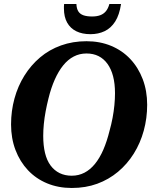

<svg xmlns="http://www.w3.org/2000/svg" viewBox="-20 -925 776 955"><path d="M337 10Q270 10 214.5 -13Q159 -36 119 -78.5Q79 -121 57 -179Q35 -237 35 -306Q35 -373 52 -435Q69 -497 101.5 -549Q134 -601 179.5 -639.5Q225 -678 283.5 -699Q342 -720 410 -720Q477 -720 532.5 -697Q588 -674 628 -631.5Q668 -589 690 -531Q712 -473 712 -404Q712 -337 695 -275Q678 -213 645.5 -161Q613 -109 567 -70.5Q521 -32 463.5 -11Q406 10 337 10ZM410 -659Q376 -659 347 -644Q318 -629 294.5 -600Q271 -571 252.5 -529.5Q234 -488 221 -435Q213 -403 207 -371Q201 -339 198 -308Q195 -277 195 -249Q195 -201 204 -164Q213 -127 231.5 -102Q250 -77 276.5 -64Q303 -51 337 -51Q371 -51 400 -66Q429 -81 452.5 -110Q476 -139 494 -180.5Q512 -222 525 -275Q534 -307 540 -339Q546 -371 549 -402Q552 -433 552 -461Q552 -509 542.5 -545.5Q533 -582 514.5 -607.5Q496 -633 470 -646Q444 -659 410 -659ZM430 -755Q469 -755 500.5 -770Q532 -785 553 -818Q574 -851 582 -905H524Q518 -883 507 -869.5Q496 -856 479 -849.5Q462 -843 438 -843Q412 -843 395 -849Q378 -855 369.5 -868.5Q361 -882 360 -905H299Q298 -899 298 -894Q298 -889 298 -883Q298 -841 314 -812.5Q330 -784 359.5 -769.5Q389 -755 430 -755Z"/></svg>

Font: Roboto Serif 72pt SemiCondensed SemiBold
Style: Italic
Weight: 600
Width: 4
Italic angle: -10°
Designer: Greg Gazdowicz
Foundry: Commercial Type
Version: Version 1.008